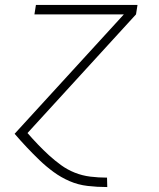

<svg xmlns="http://www.w3.org/2000/svg" viewBox="-20 -540 640 775"><path d="M412 215Q372 215 333.5 210.5Q295 206 260.5 191Q226 176 196 154Q166 132 139.5 106.5Q113 81 88 54.5Q63 28 39 0L480 -482H119L125 -520H535L529 -482L91 -3Q111 20 133 43Q155 66 178 87Q201 108 226.5 126.5Q252 145 282 157Q312 169 345 173Q378 177 411 177H412L413 215Z"/></svg>

Font: Iosevka Aile Extralight
Style: Italic
Weight: 200
Italic angle: -9°
Designer: Belleve Invis
Foundry: Belleve Invis
Version: Version 31.1.0; ttfautohint (v1.8.4)